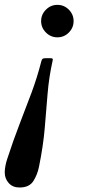

<svg xmlns="http://www.w3.org/2000/svg" viewBox="-45 -552 393 810"><path d="M265.5 -463Q265.5 -435 245.5 -414.8Q225.5 -394.5 197 -394.5Q169 -394.5 148.8 -414.8Q128.5 -435 128.5 -463Q128.5 -491 148.8 -511.2Q169 -531.5 197 -531.5Q225.5 -531.5 245.5 -511.2Q265.5 -491 265.5 -463ZM-15 120Q11.5 38.5 37.8 -29.2Q64 -97 87.8 -160.5Q111.5 -224 129.5 -294Q131.5 -301.5 134.8 -304Q138 -306.5 148 -306.5H165.5Q173.5 -306.5 176.2 -304.8Q179 -303 177 -296Q161.5 -226 155.8 -156.8Q150 -87.5 143.8 -12.2Q137.5 63 119.5 151.5Q113 184.5 95.8 211.8Q78.5 239 37.5 239Q8.5 239 -8.2 220.2Q-25 201.5 -25 175.5Q-25 162 -22 147Q-19 132 -15 120Z"/></svg>

Font: Besley* Medium
Style: Italic
Weight: 500
Italic angle: -13°
Designer: Owen Earl
Foundry: indestructible type*
Version: Version 3.000; ttfautohint (v1.8.3)